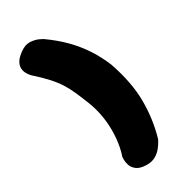

<svg xmlns="http://www.w3.org/2000/svg" viewBox="-233 -735 812 812"><g transform="rotate(-45 173.0 -328.5)"><path d="M119 29Q88 20 76 4Q64 -12 63.5 -28.5Q63 -45 66.5 -56.5Q70 -68 70 -68Q85 -90 98 -119.5Q111 -149 120 -183.5Q129 -218 132 -256.5Q135 -295 130 -335Q126 -370 121.5 -398.5Q117 -427 109 -453.5Q101 -480 85 -511.5Q69 -543 42 -584Q42 -584 38.5 -591Q35 -598 32 -610Q29 -622 32 -635.5Q35 -649 47.5 -661.5Q60 -674 87 -684Q116 -695 138.5 -687Q161 -679 174 -667.5Q187 -656 187 -656Q226 -609 251 -564.5Q276 -520 291 -474.5Q306 -429 313 -377Q321 -262 298 -175Q275 -88 230 -14Q230 -14 221.5 -5Q213 4 198 15Q183 26 163 31Q143 36 119 29Z"/></g></svg>

Font: Sour Gummy Black
Style: Regular
Weight: 900
Version: Version 1.000